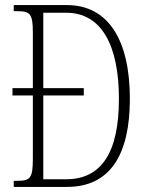

<svg xmlns="http://www.w3.org/2000/svg" viewBox="-20 -734 575 754"><path d="M34 0H243C413 0 490 -127 490 -346C490 -577 405 -714 243 -714H34V-690H48C97 -690 109 -681 109 -608V-388H29V-359H109V-110C109 -33 98 -24 48 -24H34ZM239 -30H150V-359H309V-388H150V-684H240C378 -684 447 -557 447 -346C447 -134 378 -30 239 -30Z"/></svg>

Font: Noto Serif Sinhala ExtraCondensed ExtraLight
Style: Regular
Weight: 200
Width: 2
Designer: Jelle Bosma - Monotype Design Team
Foundry: Monotype Imaging Inc.
Version: Version 2.007